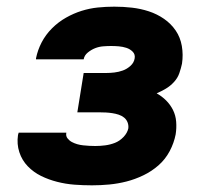

<svg xmlns="http://www.w3.org/2000/svg" viewBox="-20 -548 640 576"><path d="M256 8Q229 8 203 6Q177 4 151.5 -2.5Q126 -9 103.5 -20Q81 -31 63.5 -49Q46 -67 38 -91.5Q30 -116 34 -143L36 -150H179Q177 -140 182.5 -133Q188 -126 195.5 -122Q203 -118 211.5 -115.5Q220 -113 229.5 -112Q239 -111 248 -110.5Q257 -110 266 -110Q281 -110 296 -112Q311 -114 325 -119.5Q339 -125 350.5 -137Q362 -149 365 -163Q366 -173 362.5 -181.5Q359 -190 352 -195.5Q345 -201 336 -204Q327 -207 317 -208.5Q307 -210 298 -210.5Q289 -211 279 -211H212L231 -329H298Q310 -329 323 -330.5Q336 -332 348.5 -336.5Q361 -341 371.5 -350.5Q382 -360 384 -373Q386 -385 378 -393Q370 -401 359 -404.5Q348 -408 336.5 -409Q325 -410 313 -410Q302 -410 289.5 -409Q277 -408 265.5 -403.5Q254 -399 243.5 -390.5Q233 -382 231 -370H88V-373Q93 -398 105 -421Q117 -444 136 -463Q155 -482 178 -495Q201 -508 225 -515.5Q249 -523 273.5 -525.5Q298 -528 323 -528Q350 -528 376 -525Q402 -522 426.5 -514Q451 -506 472 -491.5Q493 -477 507 -456.5Q521 -436 525.5 -410Q530 -384 526 -357Q523 -343 518 -328.5Q513 -314 502 -302Q491 -290 477.5 -282Q464 -274 450 -268Q466 -259 478.5 -246.5Q491 -234 499 -218Q507 -202 508.5 -183Q510 -164 507 -145Q502 -119 489 -94.5Q476 -70 455.5 -52Q435 -34 410 -22Q385 -10 359.5 -3.5Q334 3 308 5.5Q282 8 256 8Z"/></svg>

Font: Iosevka Heavy Extended
Style: Italic
Weight: 900
Width: 7
Italic angle: -9°
Monospace: yes
Designer: Belleve Invis
Foundry: Belleve Invis
Version: Version 32.5.0; ttfautohint (v1.8.4)